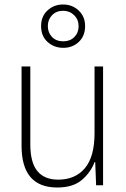

<svg xmlns="http://www.w3.org/2000/svg" viewBox="-20 -825 562 855"><path d="M439 -529V0H408L404 -103H401Q385 -59 345.5 -24.5Q306 10 235 10Q76 10 76 -176V-529H115V-182Q115 -101 146.5 -63Q178 -25 239 -25Q315 -25 358 -76Q401 -127 401 -232V-529ZM262 -612Q221 -612 192 -638Q163 -664 163 -709Q163 -752 191.5 -778.5Q220 -805 261 -805Q302 -805 330.5 -778Q359 -751 359 -709Q359 -665 331 -638.5Q303 -612 262 -612ZM262 -641Q292 -641 311 -660Q330 -679 330 -708Q330 -738 310 -757.5Q290 -777 261 -777Q231 -777 212 -757.5Q193 -738 193 -709Q193 -680 211.5 -660.5Q230 -641 262 -641Z"/></svg>

Font: Noto Sans Telugu SemiCondensed ExtraLight
Style: Regular
Weight: 200
Width: 4
Designer: Jelle Bosma - Monotype Design Team
Foundry: Monotype Imaging Inc.
Version: Version 2.005; ttfautohint (v1.8.4.7-5d5b)